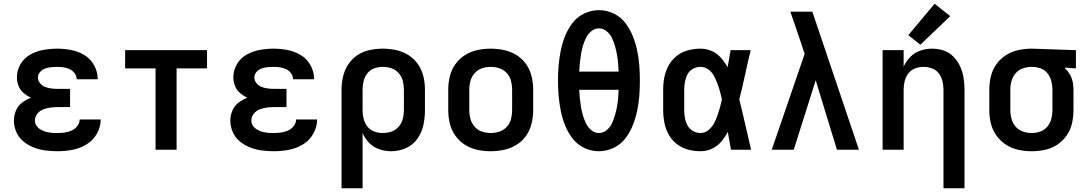

<svg xmlns="http://www.w3.org/2000/svg" viewBox="-20 -797 5800 1022"><path d="M286 8Q326 8 365.5 0.5Q405 -7 440 -28Q475 -49 495.5 -85Q516 -121 516 -161H404Q404 -142 391.5 -126Q379 -110 361 -102Q343 -94 324 -91.5Q305 -89 286 -89Q278 -89 270.5 -89Q263 -89 255.5 -90Q248 -91 240.5 -92Q233 -93 225.5 -95Q218 -97 211 -100Q204 -103 197 -107Q190 -111 184.5 -116Q179 -121 174.5 -127.5Q170 -134 168 -140Q166 -146 166 -156Q166 -176 179 -192Q192 -208 210.5 -215Q229 -222 248.5 -224.5Q268 -227 288 -227H353V-324H288Q271 -324 254 -326Q237 -328 221 -334Q205 -340 193.5 -354Q182 -368 182 -385Q182 -401 193.5 -414Q205 -427 221 -432.5Q237 -438 253 -439.5Q269 -441 285 -441Q302 -441 319 -438.5Q336 -436 351.5 -428.5Q367 -421 377.5 -406.5Q388 -392 388 -375H500V-377Q500 -414 481.5 -448.5Q463 -483 430.5 -503Q398 -523 360.5 -530.5Q323 -538 285 -538Q248 -538 211.5 -531.5Q175 -525 142 -507Q109 -489 89.5 -456Q70 -423 70 -386Q70 -363 78.5 -340.5Q87 -318 105 -302.5Q123 -287 145 -277Q119 -267 97 -250Q75 -233 64.5 -207.5Q54 -182 54 -155Q54 -123 67.5 -93Q81 -63 106 -43Q131 -23 161 -11.5Q191 0 222.5 4Q254 8 286 8Z M808 0H920V-433H1082V-530H646V-433H808Z M1438 8Q1478 8 1517.5 0.5Q1557 -7 1592 -28Q1627 -49 1647.5 -85Q1668 -121 1668 -161H1556Q1556 -142 1543.5 -126Q1531 -110 1513 -102Q1495 -94 1476 -91.5Q1457 -89 1438 -89Q1430 -89 1422.5 -89Q1415 -89 1407.5 -90Q1400 -91 1392.5 -92Q1385 -93 1377.5 -95Q1370 -97 1363 -100Q1356 -103 1349 -107Q1342 -111 1336.5 -116Q1331 -121 1326.5 -127.5Q1322 -134 1320 -140Q1318 -146 1318 -156Q1318 -176 1331 -192Q1344 -208 1362.5 -215Q1381 -222 1400.5 -224.5Q1420 -227 1440 -227H1505V-324H1440Q1423 -324 1406 -326Q1389 -328 1373 -334Q1357 -340 1345.5 -354Q1334 -368 1334 -385Q1334 -401 1345.5 -414Q1357 -427 1373 -432.5Q1389 -438 1405 -439.5Q1421 -441 1437 -441Q1454 -441 1471 -438.5Q1488 -436 1503.5 -428.5Q1519 -421 1529.5 -406.5Q1540 -392 1540 -375H1652V-377Q1652 -414 1633.5 -448.5Q1615 -483 1582.5 -503Q1550 -523 1512.5 -530.5Q1475 -538 1437 -538Q1400 -538 1363.5 -531.5Q1327 -525 1294 -507Q1261 -489 1241.5 -456Q1222 -423 1222 -386Q1222 -363 1230.5 -340.5Q1239 -318 1257 -302.5Q1275 -287 1297 -277Q1271 -267 1249 -250Q1227 -233 1216.5 -207.5Q1206 -182 1206 -155Q1206 -123 1219.5 -93Q1233 -63 1258 -43Q1283 -23 1313 -11.5Q1343 0 1374.5 4Q1406 8 1438 8Z M1798 205H1910V-89Q1923 -59 1945.5 -36Q1968 -13 1999 -2.5Q2030 8 2062 8Q2102 8 2139.5 -8Q2177 -24 2201 -57.5Q2225 -91 2233.5 -130.5Q2242 -170 2242 -210V-320Q2242 -356 2233.5 -391Q2225 -426 2204.5 -455.5Q2184 -485 2153.5 -504Q2123 -523 2088 -530.5Q2053 -538 2017 -538Q1982 -538 1947 -530.5Q1912 -523 1882.5 -503.5Q1853 -484 1833.5 -454Q1814 -424 1806 -389.5Q1798 -355 1798 -320ZM2017 -89Q1994 -89 1972 -97Q1950 -105 1935.5 -123.5Q1921 -142 1915.5 -164.5Q1910 -187 1910 -210V-320Q1910 -343 1915.5 -365.5Q1921 -388 1935.5 -406.5Q1950 -425 1972 -433Q1994 -441 2017 -441Q2041 -441 2063.5 -433.5Q2086 -426 2102 -408Q2118 -390 2124 -367Q2130 -344 2130 -320V-210Q2130 -187 2124 -164Q2118 -141 2102 -122.5Q2086 -104 2063.5 -96.5Q2041 -89 2017 -89Z M2592 8Q2628 8 2663 0.5Q2698 -7 2729 -26Q2760 -45 2780.5 -74.5Q2801 -104 2809.5 -139Q2818 -174 2818 -210V-320Q2818 -356 2809.5 -391Q2801 -426 2780.5 -455.5Q2760 -485 2729 -504Q2698 -523 2663 -530.5Q2628 -538 2592 -538Q2556 -538 2521 -530.5Q2486 -523 2455.5 -504Q2425 -485 2404 -455.5Q2383 -426 2374.5 -391Q2366 -356 2366 -320V-210Q2366 -174 2374.5 -139Q2383 -104 2404 -74.5Q2425 -45 2455.5 -26Q2486 -7 2521 0.5Q2556 8 2592 8ZM2592 -89Q2568 -89 2545.5 -96.5Q2523 -104 2507 -122Q2491 -140 2484.5 -163Q2478 -186 2478 -210V-320Q2478 -344 2484.5 -367Q2491 -390 2507 -408Q2523 -426 2545.5 -433.5Q2568 -441 2592 -441Q2616 -441 2638.5 -433.5Q2661 -426 2677.5 -408Q2694 -390 2700 -367Q2706 -344 2706 -320V-210Q2706 -186 2700 -163Q2694 -140 2677.5 -122Q2661 -104 2638.5 -96.5Q2616 -89 2592 -89Z M3168 8Q3208 8 3245.5 -9.5Q3283 -27 3308 -59.5Q3333 -92 3348 -129.5Q3363 -167 3371.5 -207Q3380 -247 3383 -287Q3386 -327 3386 -368Q3386 -408 3383 -448.5Q3380 -489 3371.5 -528.5Q3363 -568 3348 -605.5Q3333 -643 3308 -675.5Q3283 -708 3245.5 -725.5Q3208 -743 3168 -743Q3128 -743 3090.5 -725.5Q3053 -708 3028 -675.5Q3003 -643 2988 -605.5Q2973 -568 2965 -528.5Q2957 -489 2953.5 -448.5Q2950 -408 2950 -368Q2950 -327 2953.5 -287Q2957 -247 2965 -207Q2973 -167 2988 -129.5Q3003 -92 3028 -59.5Q3053 -27 3090.5 -9.5Q3128 8 3168 8ZM3168 -89Q3145 -89 3127 -104.5Q3109 -120 3099 -141Q3089 -162 3082.5 -184Q3076 -206 3072.5 -228.5Q3069 -251 3066.5 -273.5Q3064 -296 3063 -319H3273Q3272 -296 3270 -273.5Q3268 -251 3264 -228.5Q3260 -206 3253.5 -184Q3247 -162 3237.5 -141Q3228 -120 3209.5 -104.5Q3191 -89 3168 -89ZM3273 -416H3063Q3064 -439 3066.5 -461.5Q3069 -484 3072.5 -507Q3076 -530 3082.5 -552Q3089 -574 3099 -594.5Q3109 -615 3127 -630.5Q3145 -646 3168 -646Q3191 -646 3209.5 -630.5Q3228 -615 3237.5 -594.5Q3247 -574 3253.5 -552Q3260 -530 3264 -507Q3268 -484 3270 -461.5Q3272 -439 3273 -416Z M3709 8Q3741 8 3770 -5.5Q3799 -19 3819.5 -43.5Q3840 -68 3854 -95Q3862 -48 3871 0H3978Q3962 -67 3947 -134Q3932 -201 3915 -268Q3932 -333 3946 -399Q3960 -465 3976 -530H3869Q3861 -485 3853 -439Q3838 -466 3817.5 -489.5Q3797 -513 3768.5 -525.5Q3740 -538 3709 -538Q3676 -538 3643 -529.5Q3610 -521 3583 -500Q3556 -479 3539.5 -449.5Q3523 -420 3516.5 -387Q3510 -354 3510 -320V-210Q3510 -177 3516.5 -143.5Q3523 -110 3539.5 -80.5Q3556 -51 3583 -30Q3610 -9 3643 -0.5Q3676 8 3709 8ZM3709 -89Q3688 -89 3669 -99.5Q3650 -110 3640 -128.5Q3630 -147 3626 -168Q3622 -189 3622 -210V-320Q3622 -341 3626 -362Q3630 -383 3640 -402Q3650 -421 3669 -431Q3688 -441 3709 -441Q3732 -441 3750.5 -427.5Q3769 -414 3779.5 -394.5Q3790 -375 3798 -354Q3806 -333 3812 -311.5Q3818 -290 3823 -268Q3818 -246 3812 -224Q3806 -202 3798.5 -180.5Q3791 -159 3780 -139Q3769 -119 3750.5 -104Q3732 -89 3709 -89Z M4088 0H4205L4322 -370L4338 -317L4435 0H4552L4304 -735H4187Q4201 -695 4214.5 -654.5Q4228 -614 4242 -574L4263 -510Z M5002 205H5114V-320Q5114 -352 5109 -383Q5104 -414 5091 -443Q5078 -472 5055.5 -495Q5033 -518 5003 -528Q4973 -538 4941 -538Q4909 -538 4878.5 -527.5Q4848 -517 4825.5 -494Q4803 -471 4790 -442V-530H4678V0H4790V-320Q4790 -343 4795.5 -365.5Q4801 -388 4815.5 -406.5Q4830 -425 4851.5 -433Q4873 -441 4896 -441Q4919 -441 4941 -433Q4963 -425 4977 -406.5Q4991 -388 4996.5 -365.5Q5002 -343 5002 -320ZM4879 -559 5038 -711 4955 -777 4815 -610Z M5472 8Q5508 8 5542.5 0.5Q5577 -7 5607 -26.5Q5637 -46 5657.5 -75.5Q5678 -105 5686 -140Q5694 -175 5694 -210V-320Q5694 -342 5689.5 -363Q5685 -384 5673.5 -403Q5662 -422 5646 -437L5707 -433V-530L5473 -538H5472Q5436 -538 5401 -530.5Q5366 -523 5335.5 -504Q5305 -485 5284 -455.5Q5263 -426 5254.5 -391Q5246 -356 5246 -320V-210Q5246 -174 5254.5 -139.5Q5263 -105 5284 -75.5Q5305 -46 5335.5 -26.5Q5366 -7 5401 0.5Q5436 8 5472 8ZM5472 -89Q5448 -89 5425.5 -96.5Q5403 -104 5387 -122Q5371 -140 5364.5 -163.5Q5358 -187 5358 -210V-320Q5358 -344 5364.5 -367Q5371 -390 5387 -408Q5403 -426 5425.5 -433.5Q5448 -441 5472 -441Q5495 -441 5517.5 -433.5Q5540 -426 5555 -407.5Q5570 -389 5576 -366Q5582 -343 5582 -320V-210Q5582 -187 5576 -164Q5570 -141 5555 -123Q5540 -105 5517.5 -97Q5495 -89 5472 -89Z"/></svg>

Font: Iosevka Sparkle Semibold
Style: Regular
Weight: 600
Designer: Belleve Invis
Foundry: Belleve Invis
Version: Version 4.5.0; ttfautohint (v1.8.3)